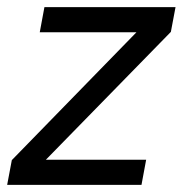

<svg xmlns="http://www.w3.org/2000/svg" viewBox="-34 -516 510 536"><path d="M-14 0 -1 -69 347 -426H77L90 -496H456L443 -427L94 -70H374L361 0Z"/></svg>

Font: DeepMind Sans
Style: Italic
Weight: 400
Italic angle: -10°
Designer: Jonny Pinhorn / Modifications: Colophon Foundry
Foundry: Colophon Foundry
Version: Version 1.002; ttfautohint (v1.8.2)